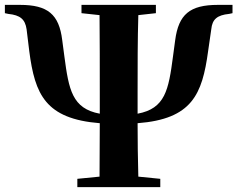

<svg xmlns="http://www.w3.org/2000/svg" viewBox="-26 -767 973 787"><path d="M308 -713 382 -705C383 -601 383 -494 383 -391V-347V-301C270 -322 256 -399 238 -535L229 -603C216 -708 170 -747 56 -747H-6V-713L8 -710C57 -705 77 -688 83 -647L94 -557C117 -380 160 -280 383 -262L382 -43L291 -34V0H631V-34L541 -43C539 -116 538 -189 538 -262C761 -279 803 -380 827 -557L840 -647C844 -688 864 -705 913 -710L927 -713V-747H867C752 -747 706 -708 692 -602L683 -535C665 -398 651 -322 538 -301V-348V-391C538 -496 538 -603 541 -705L613 -713V-747H308Z"/></svg>

Font: Source Han Serif KR Heavy
Style: Regular
Weight: 900
Designer: Ryoko NISHIZUKA 西塚涼子 (kana & ideographs); Frank Grießhammer (Latin, Greek & Cyrillic); Wenlong ZHANG 张文龙 (bopomofo); San
Foundry: Adobe
Version: Version 2.001;hotconv 1.1.0;makeotfexe 2.6.0